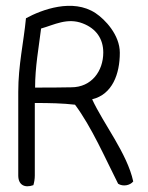

<svg xmlns="http://www.w3.org/2000/svg" viewBox="-20 -637 519 673"><path d="M44 -22C44 11 66 23 97 12C100 2 102 -10 102 -22V-276C155 -276 200 -275 243 -270C301 -192 348 -84 394 7C411 18 436 13 447 -1C426 -99 342 -204 303 -289C374 -306 400 -378 400 -452C400 -515 348 -569 315 -591C235 -644 126 -603 71 -573C63 -489 44 -409 44 -315ZM103 -330C103 -403 116 -471 124 -537C170 -550 216 -576 270 -555C317 -537 342 -501 342 -453C342 -388 301 -331 230 -331C189 -330 146 -330 103 -330Z"/></svg>

Font: Comica
Style: Rg
Weight: 400
Designer: Jasper
Foundry: KineticPlasma Fonts/Cannot Into Space Fonts
Version: Version 0.89